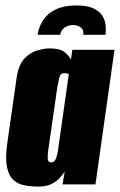

<svg xmlns="http://www.w3.org/2000/svg" viewBox="-20 -678 441 706"><path d="M261 -658Q301 -658 324 -647Q347 -636 357 -619Q367 -602 368.5 -583.5Q370 -565 368 -550H286Q289 -568 277 -577Q265 -586 249 -586Q233 -586 219 -577.5Q205 -569 201 -550H118Q123 -580 139 -604.5Q155 -629 185.5 -643.5Q216 -658 261 -658ZM121 8Q94 8 70 3.5Q46 -1 29 -16.5Q12 -32 5.5 -64.5Q-1 -97 7 -153L41 -391Q48 -440 70 -463Q92 -486 118 -493Q144 -500 162 -500Q202 -500 218 -486Q234 -472 241 -459L246 -495H401L331 0H210L218 -47Q210 -35 198.5 -22.5Q187 -10 168.5 -1Q150 8 121 8ZM169 -81Q175 -81 179 -84.5Q183 -88 185.5 -94.5Q188 -101 190 -108.5Q192 -116 193 -123.5Q194 -131 195 -138L233 -405Q231 -406 229 -407Q227 -408 224 -408.5Q221 -409 217 -409Q209 -409 204.5 -405Q200 -401 197.5 -390.5Q195 -380 191 -359L157 -123Q156 -112 155.5 -104Q155 -96 156 -91Q157 -86 160 -83.5Q163 -81 169 -81Z"/></svg>

Font: Alumni Sans Thin Black
Style: Italic
Weight: 900
Italic angle: -8°
Version: Version 1.016